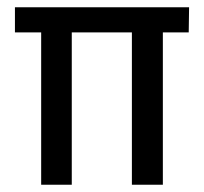

<svg xmlns="http://www.w3.org/2000/svg" viewBox="-20 -507 560 527"><path d="M498 -418H427V0H342V-418H177V0H93V-418H21V-487H499Z"/></svg>

Font: exo2condensed_r
Style: Regular
Weight: 400
Width: 3
Designer: Natanael Gama
Version: Version 1.001;PS 001.001;hotconv 1.0.70;makeotf.lib2.5.58329